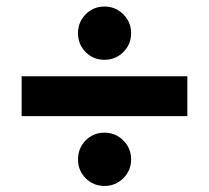

<svg xmlns="http://www.w3.org/2000/svg" viewBox="-20 -624 655 602"><path d="M224.6 -520Q224.6 -554.7 248.5 -579.1Q272.5 -603.5 307.6 -603.5Q342.3 -603.5 366.7 -579.1Q391.1 -554.7 391.1 -520Q391.1 -484.9 366.7 -460.7Q342.3 -436.5 307.6 -436.5Q272.5 -436.5 248.5 -460.7Q224.6 -484.9 224.6 -520ZM47.9 -259.8V-384.8H567.4V-259.8ZM224.6 -124Q224.6 -159.2 248.5 -183.6Q272.5 -208 307.6 -208Q342.3 -208 366.7 -183.6Q391.1 -159.2 391.1 -124Q391.1 -89.4 366.7 -65.2Q342.3 -41 307.6 -41Q272.5 -41 248.5 -65.2Q224.6 -89.4 224.6 -124Z"/></svg>

Font: Giphurs
Style: Bold
Weight: 700
Version: Version 0.920; ttfautohint (v1.8.4.7-5d5b)